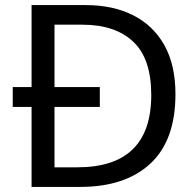

<svg xmlns="http://www.w3.org/2000/svg" viewBox="-20 -734 770 754"><path d="M317 -714Q424 -714 503 -674Q582 -634 625.5 -556.5Q669 -479 669 -364Q669 -183 570.5 -91.5Q472 0 295 0H104V-314H30V-392H104V-714ZM304 -637H194V-392H372V-314H194V-77H284Q574 -77 574 -361Q574 -504 503 -570.5Q432 -637 304 -637Z"/></svg>

Font: Noto Sans Old Hungarian
Style: Regular
Weight: 400
Designer: Monotype Design Team
Foundry: Monotype Imaging Inc.
Version: Version 2.005; ttfautohint (v1.8.4.7-5d5b)